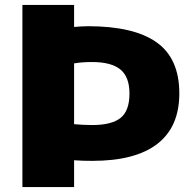

<svg xmlns="http://www.w3.org/2000/svg" viewBox="-20 -760 794 780"><path d="M71 0V-740H281V-650.5Q293.5 -651.5 308.2 -652.5Q323 -653.5 338 -653.5Q524 -653.5 616.2 -588Q708.5 -522.5 708.5 -380.5Q708.5 -244.5 619.2 -175.5Q530 -106.5 355 -106.5Q336.5 -106.5 317.5 -107Q298.5 -107.5 281 -109V0ZM355 -252Q433.5 -252 469.8 -281Q506 -310 506 -380Q506 -447.5 469 -477.8Q432 -508 353.5 -508Q313.5 -508 281 -502.5V-255.5Q300.5 -254 317.2 -253Q334 -252 355 -252Z"/></svg>

Font: Encode Sans Exp XBd
Style: Regular
Weight: 800
Width: 7
Designer: Multiple Designers
Foundry: Impallari Type
Version: Version 3.002; ttfautohint (v1.8.3) -l 8 -r 50 -G 200 -x 14 